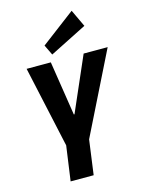

<svg xmlns="http://www.w3.org/2000/svg" viewBox="-139 -1039 833 1119"><g transform="rotate(-15 277.5 -479.5)"><path d="M66 -700H212L263 -372H267L410 -700H555L308 -202H175ZM180 -257H318L283 0H144ZM456 -855 232 -742 202 -804 407 -959Z"/></g></svg>

Font: Pathway Extreme Condensed
Style: Bold Italic
Weight: 700
Width: 3
Italic angle: -8°
Version: Version 1.001;gftools[0.9.26]